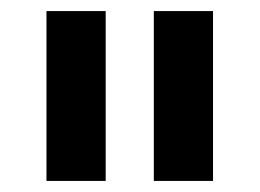

<svg xmlns="http://www.w3.org/2000/svg" viewBox="-20 -760 469 347"><path d="M64 -433V-740H171V-433ZM258 -433V-740H365V-433Z"/></svg>

Font: IBM Plex Sans Condensed SemiBold
Style: Regular
Weight: 600
Width: 3
Designer: Mike Abbink, Paul van der Laan, Pieter van Rosmalen
Foundry: Bold Monday
Version: Version 1.3